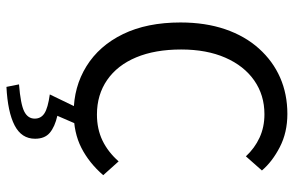

<svg xmlns="http://www.w3.org/2000/svg" viewBox="-182 -526 934 611"><g transform="rotate(90 285.5 -221.0)"><path d="M339 12Q257 12 191.5 -28.5Q126 -69 89 -145Q52 -221 52 -328Q52 -407 73.5 -470Q95 -533 135 -577.5Q175 -622 227.5 -645Q280 -668 343 -668Q402 -668 448.5 -644Q495 -620 523 -587L478 -536Q452 -564 418.5 -579.5Q385 -595 344 -595Q283 -595 236.5 -562.5Q190 -530 164 -470.5Q138 -411 138 -330Q138 -247 163 -187Q188 -127 235 -94.5Q282 -62 345 -62Q391 -62 427.5 -79.5Q464 -97 494 -131L538 -82Q499 -37 451 -12.5Q403 12 339 12ZM257 226 249 186Q312 181 335 169.5Q358 158 358 136Q358 116 341 105Q324 94 281 88L325 -3H378L349 64Q384 72 403 88Q422 104 422 135Q422 178 379.5 200Q337 222 257 226Z"/></g></svg>

Font: Source Sans 3
Style: Regular
Weight: 400
Designer: Paul D. Hunt
Foundry: Adobe
Version: Version 3.046;hotconv 1.0.118;makeotfexe 2.5.65603